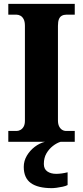

<svg xmlns="http://www.w3.org/2000/svg" viewBox="-20 -734 429 994"><path d="M23 0V-56H66Q76 -56 86 -61.5Q96 -67 102.5 -78.5Q109 -90 109 -109V-600Q109 -622 102.5 -634.5Q96 -647 86 -652.5Q76 -658 66 -658H23V-714H367V-658H323Q310 -658 300 -652.5Q290 -647 285 -634.5Q280 -622 280 -600V-111Q280 -92 286 -80Q292 -68 301.5 -62Q311 -56 323 -56H367V0ZM248 240Q176 240 139.5 213.5Q103 187 103 130Q103 99 119 72Q135 45 160 26Q185 7 213 0H294Q274 6 254 21.5Q234 37 220.5 60Q207 83 207 115Q207 141 225 153.5Q243 166 271 166Q284 166 299 164Q314 162 330 158V224Q321 229 305 232.5Q289 236 273.5 238Q258 240 248 240Z"/></svg>

Font: Noto Serif Khmer SemiCondensed ExtraBold
Style: Regular
Weight: 800
Width: 4
Designer: Danh Hong and the Monotype Design Team
Foundry: Monotype Imaging Inc.
Version: Version 2.004